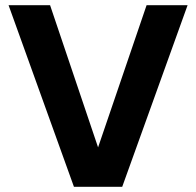

<svg xmlns="http://www.w3.org/2000/svg" viewBox="-20 -720 756 740"><path d="M265 0 13 -700H173L358 -152L545 -700H703L451 0Z"/></svg>

Font: DM Sans 17pt Black
Style: Regular
Weight: 900
Version: Version 4.004;gftools[0.9.30]